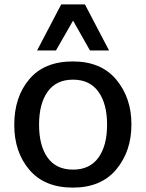

<svg xmlns="http://www.w3.org/2000/svg" viewBox="-20 -839 665 875"><path d="M313 -745 235 -609H149L259 -819H367L477 -609H390ZM312 -559Q441 -559 510 -476Q579 -393 579 -272Q579 -150 510 -67Q441 16 312 16Q183 16 114 -65Q45 -146 45 -270Q45 -397 113.5 -478Q182 -559 312 -559ZM313 -66Q389 -66 428.5 -120.5Q468 -175 468 -271Q468 -366 428.5 -421Q389 -476 313 -476Q236 -476 197 -421Q158 -366 158 -271Q158 -175 197 -120.5Q236 -66 313 -66Z"/></svg>

Font: Martel Sans DemiBold
Style: Regular
Weight: 600
Designer: Dan Reynolds and Mathieu Réguer
Foundry: Dan Reynolds and Mathieu Réguer
Version: Version 1.001;PS 001.001;hotconv 1.0.70;makeotf.lib2.5.58329